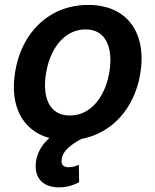

<svg xmlns="http://www.w3.org/2000/svg" viewBox="-20 -573 647 799"><path d="M346.9 -552.6C188.6 -552.6 70 -441.4 43 -273.8C19.5 -132.1 73.5 -29.5 185.4 1.4C148.4 33.7 129.6 74.6 128.6 112.9C125.7 173.7 164.4 206.7 225.9 206.7C261.4 206.7 290.8 195.3 309.3 185.4L308.2 112.9C297.9 116.8 283.7 122.9 266 122.9C241.5 122.9 232.6 110.1 237.2 87.4C242.5 52.9 276.3 28.4 318.5 5.3C446.4 -18.8 539.8 -121.4 563.9 -267C591.6 -438.2 507.8 -552.6 346.9 -552.6ZM435.4 -274.5C418.7 -172.6 359.7 -92.3 270.6 -92.3C183.9 -92.3 155.5 -169.4 171.5 -267.8C187.9 -369.3 246.8 -450.6 336.3 -450.6C422.2 -450.6 451 -372.5 435.4 -274.5Z"/></svg>

Font: TID UI Semi Bold
Style: Italic
Weight: 600
Italic angle: -9.39999°
Designer: The TID Project Authors
Foundry: Bakken & Bæck
Version: Version 1.001;hotconv 1.0.109;makeotfexe 2.5.65596